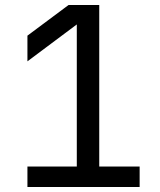

<svg xmlns="http://www.w3.org/2000/svg" viewBox="-20 -750 640 770"><path d="M90 0V-82H288V-652L90 -504V-607L255 -730H378V-82H540V0Z"/></svg>

Font: JetBrains Mono NL
Style: Regular
Weight: 400
Monospace: yes
Designer: Philipp Nurullin, Konstantin Bulenkov
Foundry: JetBrains
Version: Version 2.305; ttfautohint (v1.8.4.7-5d5b)